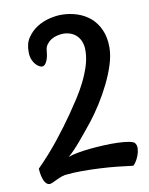

<svg xmlns="http://www.w3.org/2000/svg" viewBox="-82 -756 653 841"><g transform="rotate(-10 244.5 -335.5)"><path d="M35 -49Q87 -101 131.5 -157Q176 -213 209 -261Q229 -290 249.5 -321.5Q270 -353 286.5 -386Q303 -419 314 -452.5Q325 -486 326 -518Q328 -560 306.5 -585.5Q285 -611 245 -613Q231 -613 216 -609.5Q201 -606 189 -598.5Q177 -591 168.5 -579.5Q160 -568 159 -552Q156 -520 148 -505Q140 -490 132 -488Q125 -486 116 -490.5Q107 -495 99 -504Q91 -513 85.5 -527Q80 -541 80 -559Q79 -597 96.5 -623Q114 -649 140 -665.5Q166 -682 195.5 -689Q225 -696 248 -696Q285 -696 318.5 -685Q352 -674 377 -652.5Q402 -631 417 -597.5Q432 -564 432 -519Q432 -484 419 -443Q406 -402 385.5 -360.5Q365 -319 340.5 -280.5Q316 -242 294 -214Q263 -175 231 -137Q199 -99 173 -77Q188 -83 214.5 -88Q241 -93 272 -96Q303 -99 335 -100.5Q367 -102 395 -101Q423 -100 443 -96.5Q463 -93 469 -87Q478 -77 477 -61Q476 -45 470 -29.5Q464 -14 456 -2.5Q448 9 444 10Q414 6 376.5 2Q339 -2 299 -4Q259 -6 218.5 -6Q178 -6 143 -2Q131 0 113 8Q95 16 83 22Q68 29 58.5 21Q49 13 44 -1Q39 -15 37 -29.5Q35 -44 35 -49Z"/></g></svg>

Font: Yeon Sung
Style: Regular
Weight: 400
Version: Version 1.001